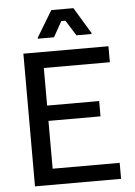

<svg xmlns="http://www.w3.org/2000/svg" viewBox="-58 -894 657 937"><g transform="rotate(-5 271.0 -425.0)"><path d="M75 0V-650H491.7V-571.7H168.3V-387.5H423.3V-312.5H168.3V-78.3H496.7V0ZM151.7 -716.7V-721.7L229.2 -850H337.5L415 -721.7V-716.7H340.8L293.3 -792.5H273.3L230.8 -716.7Z"/></g></svg>

Font: Familjen Grotesk GF
Style: Regular
Weight: 400
Designer: Anders Wikstroem, Jonas Baeckman, Matilda Gysing, Kristian Moeller
Foundry: Familjen STHLM AB
Version: Version 2.000; Beta; Release 4; Build 6